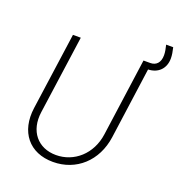

<svg xmlns="http://www.w3.org/2000/svg" viewBox="-155 -1010 1074 1151"><g transform="rotate(20 381.5 -434.5)"><path d="M310 12C458 12 572 -91 594 -249L657 -704C721 -706 763 -748 763 -813C763 -834 759 -856 753 -881H708C713 -860 718 -838 718 -817C718 -769 693 -745 656 -745H613L544 -249C526 -118 428 -33 313 -33C197 -33 125 -119 143 -245L213 -745H163L94 -253C72 -95 159 12 310 12Z"/></g></svg>

Font: Mluvka ExtraLight
Style: Italic
Weight: 200
Italic angle: -8°
Designer: Modified by Jiří Krblich, Original typeface by Gumpita Rahayu
Foundry: Gumpita Rahayu & Jiří Krblich
Version: Version 2.000;Glyphs 3.1.1 (3134)